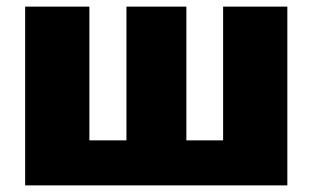

<svg xmlns="http://www.w3.org/2000/svg" viewBox="-20 -560 944 580"><path d="M56 0V-540H250V-136H362V-540H543V-136H654V-540H848V0Z"/></svg>

Font: Geist Black
Style: Regular
Weight: 400
Designer: Basement.studio, Andrés Briganti, Mateo Zaragoza
Foundry: Basement.studio, Vercel, Andrés Briganti, Guido Ferreyra, Mateo Zaragoza
Version: Version 1.401